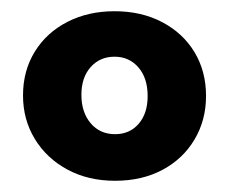

<svg xmlns="http://www.w3.org/2000/svg" viewBox="-20 -684 407 342"><path d="M185 -362Q137 -362 100 -382Q63 -402 42 -436.5Q21 -471 21 -514Q21 -558 42 -592Q63 -626 100 -645Q137 -664 184 -664Q232 -664 269 -644.5Q306 -625 326.5 -591Q347 -557 347 -513Q347 -470 326.5 -435.5Q306 -401 269.5 -381.5Q233 -362 185 -362ZM185 -445Q211 -445 227 -463.5Q243 -482 243 -513Q243 -545 226.5 -564Q210 -583 184 -583Q158 -583 141.5 -564.5Q125 -546 125 -515Q125 -484 141.5 -464.5Q158 -445 185 -445Z"/></svg>

Font: Ysabeau SC ExtraBold
Style: Regular
Weight: 800
Designer: Christian Thalmann (Catharsis Fonts)
Version: Version 2.001;gftools[0.9.30]; featfreeze: smcp